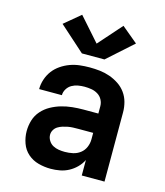

<svg xmlns="http://www.w3.org/2000/svg" viewBox="-117 -874 834 970"><g transform="rotate(15 300.0 -388.5)"><path d="M239 8Q206 8 174.5 -0.5Q143 -9 119 -30Q95 -51 84 -82Q73 -113 73 -145Q73 -174 81.5 -202Q90 -230 109.5 -252Q129 -274 154.5 -288Q180 -302 207.5 -310Q235 -318 264 -321Q293 -324 322 -324H400V-362Q400 -380 391.5 -396Q383 -412 367.5 -421.5Q352 -431 334 -434Q316 -437 298 -437Q281 -437 264 -434Q247 -431 232 -422.5Q217 -414 207.5 -398.5Q198 -383 198 -366H79Q79 -366 79 -366Q79 -366 79 -366Q79 -392 87.5 -417.5Q96 -443 111.5 -463.5Q127 -484 149 -499Q171 -514 195.5 -523Q220 -532 246 -535Q272 -538 298 -538Q325 -538 351.5 -535Q378 -532 403.5 -523Q429 -514 451.5 -499Q474 -484 489.5 -462.5Q505 -441 512 -415Q519 -389 519 -362V0H400V-81Q389 -59 371.5 -41.5Q354 -24 332.5 -12.5Q311 -1 287 3.5Q263 8 239 8ZM286 -93Q307 -93 328 -97.5Q349 -102 366 -115Q383 -128 391.5 -148Q400 -168 400 -189V-223H322Q308 -223 294.5 -222.5Q281 -222 268 -219.5Q255 -217 242 -213Q229 -209 217.5 -202Q206 -195 199 -183Q192 -171 192 -158Q192 -142 201 -127.5Q210 -113 224 -105.5Q238 -98 254 -95.5Q270 -93 286 -93ZM359 -596H241L108 -715L192 -785L300 -663L408 -785L492 -715Z"/></g></svg>

Font: Iosevka Curly Extended
Style: Bold
Weight: 700
Width: 7
Monospace: yes
Designer: Belleve Invis
Foundry: Belleve Invis
Version: Version 11.1.0; ttfautohint (v1.8.3)